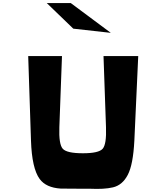

<svg xmlns="http://www.w3.org/2000/svg" viewBox="-20 -1212 1074 1239"><path d="M453 -1027 282 -1192H437L695 -1000ZM180 -304 162 -850H380L363 -391Q359 -281 385 -252Q411 -223 515 -223Q617 -223 642.5 -252Q668 -281 664 -391L648 -850H872L847 -304Q843 -227 832.5 -172Q822 -117 804.5 -83.5Q787 -50 763 -30Q739 -10 709 -3Q679 4 642.5 6Q606 8 563 6Q532 6 515 6Q381 6 372 5Q277 -1 236 -57Q186 -125 180 -304Z"/></svg>

Font: OpenDyslexic
Style: Bold
Weight: 800
Designer: Abbie Gonzalez
Version: Version 0.920;hotconv 1.0.109;makeotfexe 2.5.65596